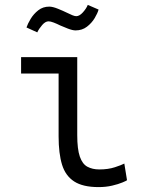

<svg xmlns="http://www.w3.org/2000/svg" viewBox="-20 -751 600 783"><path d="M382 12Q318 12 282.5 -11Q247 -34 233 -79.5Q219 -125 219 -195V-451H66V-518H295V-200Q295 -143 305.5 -112.5Q316 -82 336.5 -71Q357 -60 385 -60Q421 -60 448.5 -69Q476 -78 487 -84L498 -16Q496 -14 479.5 -7Q463 0 437.5 6Q412 12 382 12ZM132 -619 88 -639Q93 -654 105 -674Q117 -694 136 -709Q155 -724 181 -724Q195 -724 217 -715Q239 -706 251 -700Q265 -693 275 -689Q285 -685 291 -685Q304 -685 318 -700.5Q332 -716 338 -731L382 -712Q378 -697 366 -677Q354 -657 334.5 -642Q315 -627 288 -627Q276 -627 256.5 -634.5Q237 -642 226 -647Q212 -654 199 -659Q186 -664 178 -664Q165 -664 152 -649Q139 -634 132 -619Z"/></svg>

Font: Ubuntu Sans Mono
Style: Regular
Weight: 400
Monospace: yes
Designer: Dalton Maag Ltd
Foundry: Dalton Maag Ltd
Version: Version 1.006